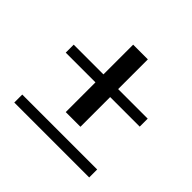

<svg xmlns="http://www.w3.org/2000/svg" viewBox="-143 -723 868 868"><g transform="rotate(45 291.0 -289.5)"><path d="M246 -331H56V-382H246V-572H340V-382H529V-331H340V-141H246ZM51 -58H530V-7H51Z"/></g></svg>

Font: TavirajRegular
Style: Regular
Weight: 400
Designer: Katatrad Team
Foundry: CadsonDemak
Version: Version 1.000